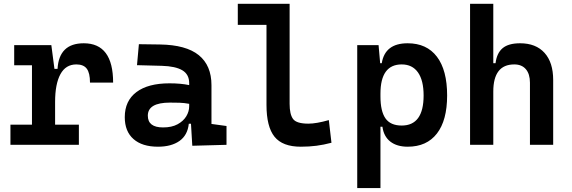

<svg xmlns="http://www.w3.org/2000/svg" viewBox="-20 -752 2970 997"><path d="M266.1 -222.7V-104.5H389.6V0H34.2V-104.5H146V-413.1H53.7V-517.6H246.6L262.7 -394.5H278.8Q286.6 -527.3 415 -527.3Q567.4 -527.3 567.4 -323.2H447.3Q447.3 -373.5 430.4 -395.5Q413.6 -417.5 376.5 -417.5Q321.3 -417.5 293.7 -366.7Q266.1 -315.9 266.1 -222.7Z M978.5 4.9 971.7 -109.4H960.4Q954.1 -49.8 911.9 -20Q869.6 9.8 800.3 9.8Q718.3 9.8 673.1 -30Q627.9 -69.8 627.9 -143.6Q627.9 -228.5 688.5 -273.9Q749 -319.3 859.9 -319.3Q918.9 -319.3 962.4 -310.1V-320.3Q962.4 -365.7 926.8 -387Q891.1 -408.2 820.3 -410.2L691.4 -413.6L701.2 -522.5L810.5 -521Q946.3 -519 1012.2 -465.6Q1078.1 -412.1 1078.1 -309.6V-108.4L1156.2 -97.7V0ZM962.4 -212.9Q936 -217.8 912.4 -218.5Q888.7 -219.2 862.8 -219.2Q747.6 -219.2 747.6 -151.4Q747.6 -90.3 826.7 -90.3Q872.1 -90.3 902.1 -106.7Q932.1 -123 947.3 -148.2Q962.4 -173.3 962.4 -200.2Z M1542 9.8Q1447.3 9.8 1405.5 -42Q1363.8 -93.8 1363.8 -207.5V-623H1214.8V-732.4H1483.9V-212.4Q1483.9 -158.7 1501.7 -134.3Q1519.5 -109.9 1581.1 -109.9Q1623 -109.9 1687.5 -128.4L1701.2 -10.7Q1660.6 0 1623 4.9Q1585.4 9.8 1542 9.8Z M1835 224.6V-517.6H1945.8L1954.1 -423.8H1962.4Q1979 -527.3 2096.7 -527.3Q2195.8 -527.3 2248.8 -457.5Q2301.8 -387.7 2301.8 -256.3Q2301.8 -127 2248.8 -58.6Q2195.8 9.8 2097.2 9.8Q2041 9.8 2006.8 -16.8Q1972.7 -43.5 1965.8 -93.8H1955.6V224.6ZM1955.6 -251.5Q1955.6 -174.3 1981.7 -137.2Q2007.8 -100.1 2065.9 -100.1Q2179.7 -100.1 2179.7 -256.3Q2179.7 -334.5 2150.4 -376Q2121.1 -417.5 2065.9 -417.5Q1955.6 -417.5 1955.6 -265.6Z M2731.9 0V-322.3Q2731.9 -367.7 2710.7 -392.6Q2689.5 -417.5 2650.4 -417.5Q2541.5 -417.5 2541.5 -276.4V0H2420.9V-732.4H2541.5V-423.8H2553.2Q2559.6 -476.1 2589.8 -501.7Q2620.1 -527.3 2680.7 -527.3Q2762.7 -527.3 2807.6 -477.5Q2852.5 -427.7 2852.5 -336.9V0Z"/></svg>

Font: Cascadia Code SemiBold
Style: Regular
Weight: 600
Monospace: yes
Designer: Aaron Bell
Foundry: Saja Typeworks
Version: Version 2404.023; ttfautohint (v1.8.4)